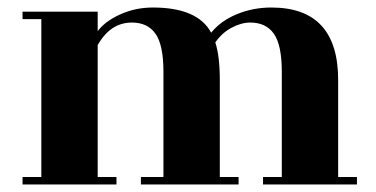

<svg xmlns="http://www.w3.org/2000/svg" viewBox="-20 -491 1000 511"><path d="M880 -20H930V0H680V-20H730V-300Q730 -371 709 -401Q688 -431 646 -431Q622 -431 596 -417Q570 -403 553 -378Q565 -342 565 -278V-20H615V0H355V-20H415V-300Q415 -371 394 -401Q373 -431 331 -431Q274 -431 240 -371V-20H290V0H40V-20H90V-440H40V-460H240V-408Q259 -434 299.5 -452.5Q340 -471 387 -471Q506 -471 542 -404Q568 -436 611 -453.5Q654 -471 702 -471Q880 -471 880 -278Z"/></svg>

Font: Rozha One
Style: Regular
Weight: 400
Designer: Tim Donaldson, Indian Type Foundry
Foundry: Indian Type Foundry
Version: Version 1.301;PS 1.0;hotconv 1.0.78;makeotf.lib2.5.61930; tt